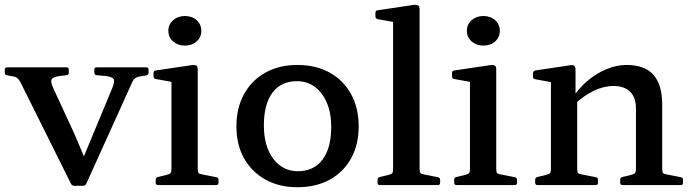

<svg xmlns="http://www.w3.org/2000/svg" viewBox="-42 -775 2896 804"><path d="M268 3Q260 3 255 -6L44 -430Q38 -442 29.5 -448.5Q21 -455 7 -456L-13 -460Q-22 -461 -22 -471V-484Q-22 -493 -12 -493H237Q246 -493 246 -483V-470Q246 -461 236 -460L210 -457Q179 -453 174 -442.5Q169 -432 181 -406L267 -220Q283 -184 297.5 -148.5Q312 -113 327 -77L269 -23L428 -406Q440 -435 433.5 -444.5Q427 -454 398 -457L363 -460Q353 -461 353 -471V-484Q353 -493 363 -493H571Q580 -493 580 -483V-470Q580 -462 570 -459L545 -455Q531 -453 523 -446.5Q515 -440 510 -427L319 -5Q315 3 305 3Z M676 0V-316H786V0ZM620 0Q610 0 610 -10V-22Q610 -32 620 -34L654 -42Q669 -46 672.5 -50.5Q676 -55 676 -70V-180H786V-69Q786 -55 789.5 -50.5Q793 -46 808 -44L864 -33Q873 -31 873 -22V-9Q873 0 863 0ZM676 -316V-463L694 -429L611 -444Q601 -445 601 -455V-470Q601 -479 611 -480L759 -502Q774 -504 780 -500.5Q786 -497 786 -484V-316ZM732 -584Q703 -584 683 -601.5Q663 -619 663 -646Q663 -673 683 -690.5Q703 -708 732 -708Q762 -708 781.5 -690.5Q801 -673 801 -646Q801 -619 781.5 -601.5Q762 -584 732 -584Z M1203 9Q1127 9 1069.5 -23Q1012 -55 980 -112Q948 -169 948 -246Q948 -323 980 -381Q1012 -439 1069.5 -471Q1127 -503 1203 -503Q1281 -503 1338.5 -471Q1396 -439 1428 -381Q1460 -323 1460 -246Q1460 -169 1428 -111.5Q1396 -54 1338.5 -22.5Q1281 9 1203 9ZM1205 -58Q1272 -58 1308.5 -106.5Q1345 -155 1345 -244Q1345 -302 1326.5 -345Q1308 -388 1276 -411.5Q1244 -435 1201 -435Q1135 -435 1099 -387Q1063 -339 1063 -250Q1063 -162 1102.5 -110Q1142 -58 1205 -58Z M1604 0V-568H1715V0ZM1548 0Q1539 0 1539 -10V-22Q1539 -32 1549 -34L1583 -42Q1598 -46 1601 -50.5Q1604 -55 1604 -70V-180H1715V-69Q1715 -55 1718.5 -50.5Q1722 -46 1736 -44L1792 -33Q1801 -31 1801 -22V-9Q1801 0 1791 0ZM1604 -567V-714L1622 -680L1539 -695Q1530 -697 1530 -707V-721Q1530 -731 1540 -732L1687 -754Q1702 -756 1708.5 -752.5Q1715 -749 1715 -735V-567Z M1926 0V-316H2036V0ZM1870 0Q1860 0 1860 -10V-22Q1860 -32 1870 -34L1904 -42Q1919 -46 1922.5 -50.5Q1926 -55 1926 -70V-180H2036V-69Q2036 -55 2039.5 -50.5Q2043 -46 2058 -44L2114 -33Q2123 -31 2123 -22V-9Q2123 0 2113 0ZM1926 -316V-463L1944 -429L1861 -444Q1851 -445 1851 -455V-470Q1851 -479 1861 -480L2009 -502Q2024 -504 2030 -500.5Q2036 -497 2036 -484V-316ZM1982 -584Q1953 -584 1933 -601.5Q1913 -619 1913 -646Q1913 -673 1933 -690.5Q1953 -708 1982 -708Q2012 -708 2031.5 -690.5Q2051 -673 2051 -646Q2051 -619 2031.5 -601.5Q2012 -584 1982 -584Z M2621 -321Q2621 -367 2596.5 -391Q2572 -415 2526 -415Q2487 -415 2445 -395Q2403 -375 2366 -340L2355 -364Q2381 -405 2417.5 -436Q2454 -467 2496.5 -485Q2539 -503 2582 -503Q2658 -503 2694.5 -461.5Q2731 -420 2731 -336V0H2621ZM2265 0V-315H2375V0ZM2209 0Q2199 0 2199 -10V-22Q2199 -32 2209 -34L2243 -42Q2258 -46 2261.5 -50.5Q2265 -55 2265 -70V-180H2375V-69Q2375 -55 2378.5 -50.5Q2382 -46 2397 -44L2453 -33Q2462 -31 2462 -22V-9Q2462 0 2452 0ZM2565 0Q2555 0 2555 -10V-22Q2555 -32 2565 -34L2599 -42Q2614 -46 2617.5 -50.5Q2621 -55 2621 -70V-180H2731V-69Q2731 -55 2734.5 -50.5Q2738 -46 2753 -44L2809 -33Q2818 -31 2818 -22V-9Q2818 0 2808 0ZM2265 -315V-462L2283 -428L2200 -443Q2190 -444 2190 -454V-469Q2190 -477 2200 -480L2341 -501Q2356 -504 2362 -500Q2368 -496 2368 -483V-381L2375 -364V-315Z"/></svg>

Font: Hahmlet Medium
Style: Regular
Weight: 500
Version: Version 1.002